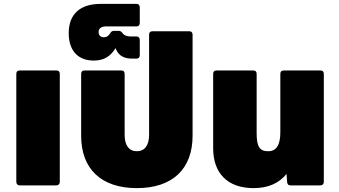

<svg xmlns="http://www.w3.org/2000/svg" viewBox="-20 -955 1748 989"><path d="M270 0C281 0 288 -7 288 -18V-574C288 -586 282 -592 270 -592H82C70 -592 64 -586 64 -574V-18C64 -7 71 0 82 0Z M685 14C868 14 972 -84 972 -256V-776C972 -788 966 -794 954 -794H766C754 -794 748 -788 748 -776V-260C748 -206 725 -176 685 -176C645 -176 622 -206 622 -260V-574C622 -586 616 -592 604 -592H416C404 -592 398 -586 398 -574V-256C398 -84 502 14 685 14Z M684 -819C694 -819 700 -826 700 -837V-917C700 -928 694 -935 684 -935H499C394 -935 334 -884 334 -784C334 -695 381 -643 463 -643C520 -643 552 -669 575 -707L579 -698C594 -666 622 -653 661 -653H684C694 -653 700 -660 700 -671V-749C700 -760 694 -767 684 -767H660C638 -767 624 -770 615 -780L610 -786C604 -793 599 -796 591 -796H566C558 -796 552 -792 547 -783C540 -770 529 -763 515 -763C497 -763 488 -774 488 -790C488 -809 502 -819 527 -819Z M1286 14C1360 14 1416 -10 1456 -59L1459 -17C1460 -5 1466 0 1477 0H1630C1641 0 1648 -7 1648 -18V-574C1648 -586 1642 -592 1630 -592H1442C1430 -592 1424 -586 1424 -574V-275C1424 -211 1406 -176 1361 -176C1318 -176 1302 -199 1302 -268V-574C1302 -586 1296 -592 1284 -592H1096C1084 -592 1078 -586 1078 -574V-191C1078 -63 1152 14 1286 14Z"/></svg>

Font: LINE Seed Sans TH Heavy
Style: Regular
Weight: 900
Designer: Dalton Maag Ltd | Thai characters by Cadson Demak Co.,Ltd.
Foundry: Dalton Maag Ltd
Version: Version 1.003